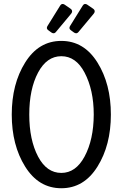

<svg xmlns="http://www.w3.org/2000/svg" viewBox="-20 -951 626 980"><path d="M293 -68.4Q366.7 -68.4 411.6 -151.9Q458 -238.3 458.5 -366.2Q458.5 -491.7 411.6 -580.6Q367.7 -664.1 293 -664.1Q218.8 -664.1 174.3 -580.6Q129.4 -496.1 129.4 -366.2Q129.4 -237.3 174.3 -151.9Q218.3 -68.4 293 -68.4ZM108.4 -100.6Q40 -210 40 -366.2Q40 -522.5 108.4 -631.8Q177.2 -742.2 293 -742.2Q408.7 -742.2 477.5 -631.8Q545.9 -522.5 545.9 -366.2Q545.9 -210 477.5 -100.6Q408.7 9.8 293 9.8Q177.2 9.8 108.4 -100.6ZM414.6 -930.7Q420.4 -930.7 425.3 -927.2L455.1 -906.7Q463.4 -900.9 463.4 -893.1Q463.4 -887.2 458.5 -881.3L381.3 -788.6Q375.5 -781.2 368.7 -781.2Q362.8 -781.2 357.4 -785.2L342.8 -795.9Q334.5 -801.8 334.5 -808.6Q334.5 -813.5 337.9 -818.8L402.3 -922.4Q407.7 -930.7 414.6 -930.7ZM299.3 -930.7Q305.2 -930.7 310.1 -927.2L339.8 -906.7Q348.1 -900.9 348.1 -893.1Q348.1 -887.2 343.3 -881.3L266.1 -788.6Q260.3 -781.2 253.4 -781.2Q247.6 -781.2 242.2 -785.2L227.5 -795.9Q219.2 -801.8 219.2 -808.6Q219.2 -813.5 222.7 -818.8L287.1 -922.4Q292.5 -930.7 299.3 -930.7Z"/></svg>

Font: Simply Mono
Style: Book
Weight: 400
Designer: Wojciech Kalinowski "wmk69" (wmk69@o2.pl)
Foundry: Wojciech Kalinowski "wmk69" (wmk69@o2.pl)
Version: Version 1.0.0